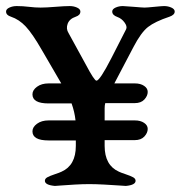

<svg xmlns="http://www.w3.org/2000/svg" viewBox="-20 -611 596 633"><path d="M140 -148Q87 -148 87 -178Q87 -192 102 -203Q117 -214 140 -214H229Q226 -242 216 -270H140Q87 -270 87 -300Q87 -314 102 -325Q117 -336 140 -336H182L118 -446Q87 -500 65 -523.5Q43 -547 16 -556Q0 -561 0 -573Q0 -581 11 -586Q22 -591 35 -591Q55 -591 75.5 -588.5Q96 -586 114 -586Q132 -586 162.5 -588.5Q193 -591 210 -591Q223 -591 234 -586Q245 -581 245 -573Q245 -561 230 -556Q209 -549 203 -532.5Q197 -516 206 -502L263 -398Q291 -345 298 -345Q309 -345 347 -419L396 -515Q400 -524 390.5 -537Q381 -550 367 -555Q350 -561 350 -573Q350 -581 361 -586Q372 -591 385 -591Q392 -591 421 -588.5Q450 -586 457 -586Q464 -586 489 -588.5Q514 -591 521 -591Q534 -591 545 -586Q556 -581 556 -573Q556 -562 539 -556Q491 -540 468 -522Q445 -504 420 -456L357 -336H425Q443 -336 455 -328Q467 -320 467 -308Q467 -295 456 -283Q445 -271 424 -271H327Q325 -264 325 -254V-214H425Q443 -214 455 -206Q467 -198 467 -186Q467 -173 456 -161Q445 -149 424 -149H325V-130Q325 -66 372 -45Q378 -42 394.5 -36.5Q411 -31 419 -26.5Q427 -22 427 -15Q427 -1 395 2Q393 2 372.5 0.5Q352 -1 323.5 -2.5Q295 -4 274 -4Q253 -4 226.5 -2.5Q200 -1 181.5 0.5Q163 2 161 2Q128 -1 128 -15Q128 -22 136 -26.5Q144 -31 160.5 -36.5Q177 -42 183 -45Q230 -66 230 -130V-148Z"/></svg>

Font: EB Garamond 08
Style: Regular
Weight: 400
Version: Version 0.016 ; ttfautohint (v1.5)